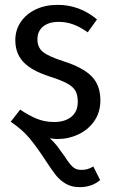

<svg xmlns="http://www.w3.org/2000/svg" viewBox="-20 -559 466 790"><path d="M364 126 392 182Q358 211 308 211Q275 211 251.5 197.5Q228 184 211 163Q194 142 168 102Q133 48 102.5 11Q72 -26 24 -58L63 -108Q100 -83 132.5 -70Q165 -57 203 -57Q247 -57 273.5 -78.5Q300 -100 300 -140Q300 -168 290.5 -185Q281 -202 256.5 -215.5Q232 -229 185 -244Q110 -268 76.5 -303.5Q43 -339 43 -394Q43 -435 65 -468Q87 -501 126.5 -520Q166 -539 217 -539Q308 -539 379 -479L341 -426Q310 -448 281.5 -458.5Q253 -469 221 -469Q181 -469 157.5 -450Q134 -431 134 -397Q134 -364 156.5 -345.5Q179 -327 241 -307Q320 -282 356.5 -245.5Q393 -209 393 -146Q393 -97 368 -61Q343 -25 302.5 -6Q262 13 217 13Q202 13 185 10Q203 26 215.5 42.5Q228 59 245 83Q264 113 278 126.5Q292 140 314 140Q330 140 341 136.5Q352 133 364 126Z"/></svg>

Font: Fira Sans Condensed
Style: Regular
Weight: 400
Width: 3
Designer: bBox Type GmbH & Carrois Corporate GbR & Edenspiekermann AG
Foundry: bBox Type GmbH & Carrois Corporate GbR & Edenspiekermann AG
Version: Version 4.301